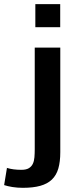

<svg xmlns="http://www.w3.org/2000/svg" viewBox="-81 -731 394 928"><path d="M89.8 -599.6V-710.9H210V-599.6ZM29.3 176.8Q2.4 176.8 -21.5 172.9Q-45.4 168.9 -61 163.6L-47.4 80.6Q-18.1 89.8 22.5 89.8Q45.4 89.8 58.3 82Q71.3 74.2 77.6 60.8Q84 47.4 85.4 29.3Q86.9 11.2 86.9 -9.8V-501H210.4V4.4Q210.4 50.8 200.9 83.5Q191.4 116.2 169.7 137Q147.9 157.7 113.5 167.2Q79.1 176.8 29.3 176.8ZM-47.4 80.6 -48.8 80.1H-47.4Z"/></svg>

Font: Ride
Style: Bold
Weight: 700
Version: Version 3.000